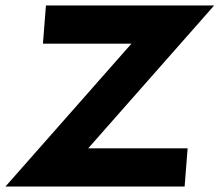

<svg xmlns="http://www.w3.org/2000/svg" viewBox="-106 -683 804 703"><path d="M51.2 -523 62.2 -663H678.2L217 -140H581L570 0H-86L375.2 -523Z"/></svg>

Font: Poland Can Into
Style: Of Regular
Weight: 500
Foundry: Cannot Into Space Fonts
Version: Version 1.01